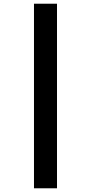

<svg xmlns="http://www.w3.org/2000/svg" viewBox="-20 -786 491 1034"><path d="M163 -766H287V228H163Z"/></svg>

Font: Noto Sans Arabic UI Cn XBd
Style: Regular
Weight: 800
Width: 3
Designer: Monotype Design Team, Nadine Chahine and Nizar Qandah
Foundry: Monotype Imaging Inc.
Version: Version 2.010; ttfautohint (v1.8.4.7-5d5b)